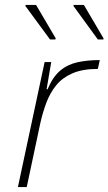

<svg xmlns="http://www.w3.org/2000/svg" viewBox="-20 -763 442 783"><path d="M53 0 162 -510H189L170 -399H174Q195 -449 225 -474.5Q255 -500 295.5 -509Q336 -518 387 -518L379 -482Q317 -482 275.5 -464Q234 -446 209 -415Q184 -384 169 -344Q154 -304 144 -259L89 0ZM184 -602 84 -738V-743H127L207 -607L206 -602ZM379 -602 280 -738V-743H322L402 -607V-602Z"/></svg>

Font: Saira SemiExpanded Thin
Style: Italic
Weight: 250
Width: 6
Italic angle: -12°
Designer: Hector Gatti with collaboration of the Omnibus-Type team
Foundry: Omnibus-Type
Version: Version 1.101